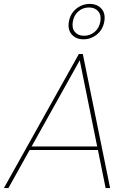

<svg xmlns="http://www.w3.org/2000/svg" viewBox="-38 -958 659 978"><path d="M500 0 460.9 -193.8H112.8L4.9 0H-18.1L363.8 -683.1H383.8L522.9 0ZM473.1 -848.1Q479 -880.9 462.4 -900.4Q445.8 -919.9 415 -919.9Q384.3 -919.9 361.6 -900.6Q338.9 -881.3 333 -848.1Q327.1 -814.9 343.3 -795.4Q359.4 -775.9 390.1 -775.9Q420.9 -775.9 444.1 -795.4Q467.3 -814.9 473.1 -848.1ZM327.4 -782.5Q305.7 -807.1 313 -848.1Q320.3 -889.2 350.6 -913.6Q380.9 -938 418.9 -938Q457 -938 478.8 -913.6Q500.5 -889.2 493.2 -848.1Q485.8 -807.1 455.6 -782.5Q425.3 -757.8 387.2 -757.8Q349.1 -757.8 327.4 -782.5ZM457 -211.9 368.2 -650.9 123 -211.9Z"/></svg>

Font: SVN-Poppins Thin
Style: Italic
Weight: 100
Italic angle: -10°
Designer: Ninad Kale (Devanagari), Jonny Pinhorn (Latin)
Foundry: Indian Type Foundry
Version: Version 3.002 2017